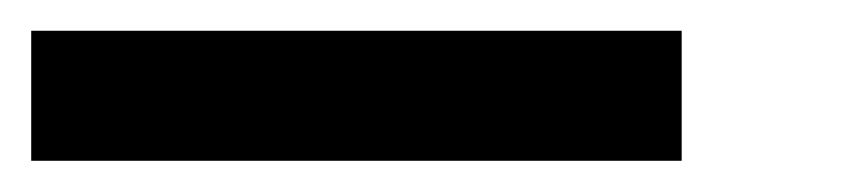

<svg xmlns="http://www.w3.org/2000/svg" viewBox="-20 -103 540 123"><path d="M0 0V-83.3H416.7V0Z"/></svg>

Font: Galmuri11 Condensed
Style: Regular
Weight: 400
Width: 3
Designer: Lee Minseo (quiple)
Version: Version 2.399;hotconv 1.1.1;makeotfexe 2.6.0 DEVELOPMENT